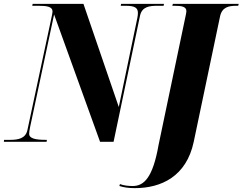

<svg xmlns="http://www.w3.org/2000/svg" viewBox="-61 -734 1256 994"><path d="M-41 0H180L182 -10H176C123 -10 90 -17 90 -41C90 -49 91 -57 95 -77L219 -659L457 0H527L664 -653C674 -699 712 -704 752 -704H786L788 -714H566L564 -704H590C636 -704 653 -694 653 -667C653 -660 652 -651 650 -641L554 -180L371 -714H108L106 -704H139C181 -704 211 -700 211 -674C211 -667 208 -656 204 -636L81 -61C72 -17 33 -10 -8 -10H-40ZM637 240C773 240 904 180 942 0L1078 -648C1088 -697 1123 -704 1161 -704H1172L1175 -714H834L831 -704H843C879 -704 904 -700 904 -676C904 -669 901 -659 900 -652L760 16C730 187 684 229 626 229C606 229 580 227 560 219L557 229C580 236 603 240 637 240Z"/></svg>

Font: Noto Serif Display Condensed Black
Style: Italic
Weight: 900
Width: 3
Italic angle: -12°
Designer: Monotype Design Team
Foundry: Monotype Imaging Inc.
Version: Version 2.009